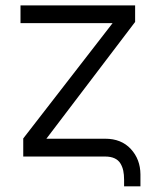

<svg xmlns="http://www.w3.org/2000/svg" viewBox="-20 -565 571 693"><path d="M427.9 107.6V83.8Q427.9 65.3 424.9 51.1Q421.9 36.9 414.6 24.9Q407.3 12.8 393.5 6.4Q379.6 0 359.7 0H63.9V-65.3L386.4 -481.5H54V-545.5H467.7V-485.8L147.4 -64.3H359.7Q418 -64.3 452.2 -27.2Q486.5 9.9 486.9 64.3V107.6Z"/></svg>

Font: Inter Light BETA
Style: Regular
Weight: 300
Designer: Rasmus Andersson
Foundry: rsms
Version: Version 3.011;git-f93a4a705